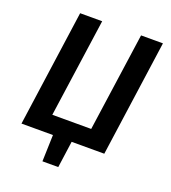

<svg xmlns="http://www.w3.org/2000/svg" viewBox="-151 -803 955 1072"><g transform="rotate(20 326.5 -266.5)"><path d="M632 -691H502L419 -105H188L271 -691H140L43 0H230L225 158H319L341 0H535Z"/></g></svg>

Font: Fira Sans Medium
Style: Italic
Weight: 500
Italic angle: -8°
Designer: bBox Type GmbH & Carrois Corporate GbR & Edenspiekermann AG
Foundry: bBox Type GmbH & Carrois Corporate GbR & Edenspiekermann AG
Version: Version 4.301;PS 004.301;hotconv 1.0.88;makeotf.lib2.5.64775